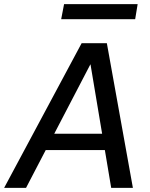

<svg xmlns="http://www.w3.org/2000/svg" viewBox="-42 -909 728 929"><path d="M-22 0 353 -700H475L601 0H496L396 -597H395L84 0ZM113 -183 153 -262H508L521 -183ZM254 -816 268 -889H624L612 -816Z"/></svg>

Font: DM Sans 28pt Medium
Style: Italic
Weight: 500
Italic angle: -10°
Version: Version 4.004;gftools[0.9.30]